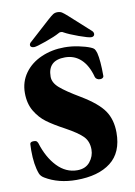

<svg xmlns="http://www.w3.org/2000/svg" viewBox="-94 -907 688 981"><g transform="rotate(-10 250.0 -416.5)"><path d="M61 -27Q44 -37 38 -52Q20 -99 20 -174Q20 -195 21 -206Q21 -219 40 -219Q50 -219 54 -216.5Q58 -214 62 -206Q86 -128 131 -81Q176 -34 235 -34Q278 -34 301 -62.5Q324 -91 324 -126Q324 -168 299 -194Q274 -220 210 -255Q154 -285 120 -310Q86 -335 62.5 -374.5Q39 -414 39 -469Q39 -527 71 -571.5Q103 -616 158 -640Q213 -664 278 -664Q314 -664 350.5 -656.5Q387 -649 411 -639Q424 -634 429 -628Q434 -622 439 -606Q449 -566 449 -485Q449 -480 444 -476Q439 -472 430 -472Q421 -472 414 -476.5Q407 -481 405 -488Q389 -549 355 -581Q321 -613 272 -613Q183 -613 183 -528Q183 -497 214.5 -469.5Q246 -442 317 -400Q402 -349 433.5 -302.5Q465 -256 465 -189Q465 -86 400.5 -36Q336 14 222 14Q129 14 61 -27ZM107 -705Q107 -714 116 -721L222 -817Q242 -835 251.5 -841Q261 -847 274 -847Q288 -847 297.5 -841Q307 -835 327 -817L432 -722Q440 -715 440 -705Q440 -699 435.5 -695Q431 -691 423 -691Q409 -691 360.5 -708.5Q312 -726 287 -740Q282 -744 274 -744Q266 -744 261 -740Q238 -727 188.5 -709.5Q139 -692 127 -692Q118 -692 112.5 -695.5Q107 -699 107 -705Z"/></g></svg>

Font: EB Garamond ExtraBold
Style: Regular
Weight: 800
Designer: Georg Duffner and Octavio Pardo
Foundry: Georg Duffner
Version: Version 1.000